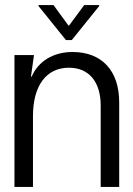

<svg xmlns="http://www.w3.org/2000/svg" viewBox="-20 -737 526 757"><path d="M110 0V-279C110 -399 162 -470 252 -470C330 -470 377 -415 377 -321V0H450V-333C450 -458 382 -532 266 -532C191 -532 131 -496 105 -435H102L114 -520H37V0ZM132 -713 240 -579H263L371 -713V-717H312L252 -636H250L191 -717H132Z"/></svg>

Font: Non Bureau Light
Style: Regular
Weight: 300
Designer: Jona Saucedo
Foundry: Non Foundry
Version: Version 1.000;FEAKit 1.0